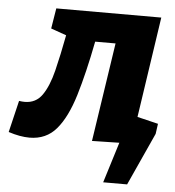

<svg xmlns="http://www.w3.org/2000/svg" viewBox="-94 -585 734 807"><g transform="rotate(5 272.5 -181.5)"><path d="M-43 -2 -11 -136Q-5 -135 1.5 -134.5Q8 -134 13 -134Q60 -134 86.5 -172Q113 -210 129.5 -276.5Q146 -343 162 -428L97 -451L111 -537H554L490 -107L551 -86L538 0L309 5L372 -412H286Q260 -278 231 -182.5Q202 -87 159 -36.5Q116 14 46 14Q6 14 -43 -2ZM413 -131 579 -91 573 -48 472 174H371L425 0H364Z"/></g></svg>

Font: Bitter ExtraBold
Style: Italic
Weight: 800
Italic angle: -9°
Designer: Sol Matas, and Bitter project Authors
Foundry: Sol Matas
Version: Version 2.001